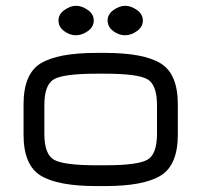

<svg xmlns="http://www.w3.org/2000/svg" viewBox="-20 -629 681 649"><path d="M296.9 -559.6Q296.9 -538.1 276.9 -523.9Q256.8 -509.8 236.3 -509.8Q215.8 -509.8 196.8 -523.9Q177.7 -538.1 177.7 -559.6Q177.7 -581.1 197.8 -595.2Q217.8 -609.4 237.3 -609.4Q256.8 -609.4 276.9 -595.2Q296.9 -581.1 296.9 -559.6ZM462.9 -559.6Q462.9 -538.1 442.9 -523.9Q422.9 -509.8 402.3 -509.8Q381.8 -509.8 362.8 -523.9Q343.8 -538.1 343.8 -559.6Q343.8 -581.1 363.8 -595.2Q383.8 -609.4 403.3 -609.4Q422.9 -609.4 442.9 -595.2Q462.9 -581.1 462.9 -559.6ZM335 0H306.6Q174.8 0 117.2 -35.6Q59.6 -71.3 59.6 -173.8V-276.4Q59.6 -378.9 117.2 -414.6Q174.8 -450.2 306.6 -450.2H335Q465.8 -450.2 523.4 -414.6Q581.1 -378.9 581.1 -276.4V-173.8Q581.1 -71.3 523.4 -35.6Q465.8 0 335 0ZM306.6 -70.3H335Q443.4 -70.3 477.1 -88.4Q510.7 -106.4 510.7 -176.8V-273.4Q510.7 -343.8 477.1 -361.8Q443.4 -379.9 335 -379.9H306.6Q197.3 -379.9 163.6 -361.8Q129.9 -343.8 129.9 -273.4V-176.8Q129.9 -106.4 163.6 -88.4Q197.3 -70.3 306.6 -70.3Z"/></svg>

Font: Jura
Style: DemiBold
Weight: 600
Version: Version 2.5